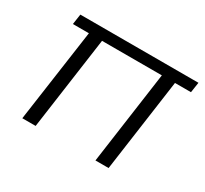

<svg xmlns="http://www.w3.org/2000/svg" viewBox="-115 -706 932 873"><g transform="rotate(30 350.5 -270.0)"><path d="M224 -486 156 0H86L155 -486ZM699 -540 691 -486H71L79 -540ZM607 -486 539 0H470L538 -486Z"/></g></svg>

Font: Pathway Extreme 28pt Light
Style: Italic
Weight: 300
Italic angle: -8°
Designer: Eduardo Rodriguez Tunni
Foundry: Eduardo Rodriguez Tunni
Version: Version 1.001;gftools[0.9.26]